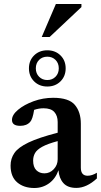

<svg xmlns="http://www.w3.org/2000/svg" viewBox="-20 -930 506 962"><path d="M362.5 11.5Q319 11.5 297.5 -12.8Q276 -37 273 -77Q258 -34.5 225.5 -11.2Q193 12 152 12Q99.5 12 66.2 -16.2Q33 -44.5 33 -100.5Q33 -135.5 52.2 -163.5Q71.5 -191.5 122.8 -216Q174 -240.5 269 -265V-318.5Q269 -350 252.2 -368.8Q235.5 -387.5 198 -387.5Q175 -387.5 151 -379.5Q143.5 -332 131 -319Q113.5 -299.5 81.5 -299.5Q40 -299.5 40 -329Q40 -354.5 70.5 -380Q101 -405.5 148.2 -422.8Q195.5 -440 246.5 -440Q325 -440 355 -404.5Q385 -369 385 -310V-90Q385 -49.5 419 -49.5Q441 -49.5 465.5 -64.5V-36Q414 11.5 362.5 11.5ZM146 -125.5Q146 -93 162 -77.2Q178 -61.5 202.5 -61.5Q230 -61.5 249.5 -82.5Q269 -103.5 269 -132V-223Q218.5 -209.5 191.8 -194.8Q165 -180 155.5 -163Q146 -146 146 -125.5ZM217 -678Q257 -678 283 -652.5Q309 -627 309 -587.5Q309 -548 283 -522.2Q257 -496.5 217 -496.5Q177 -496.5 151 -522.2Q125 -548 125 -587.5Q125 -627 151 -652.5Q177 -678 217 -678ZM217 -529Q242 -529 258.2 -545.5Q274.5 -562 274.5 -587.5Q274.5 -613.5 258.2 -629.8Q242 -646 217 -646Q192 -646 175.8 -629.8Q159.5 -613.5 159.5 -587.5Q159.5 -562 175.8 -545.5Q192 -529 217 -529ZM189 -744.5 260 -910H388V-894.5L228.5 -744.5Z"/></svg>

Font: Newsreader Text SemiBold
Style: Regular
Weight: 600
Designer: Hugues Gentile
Foundry: Production Type
Version: Version 1.001